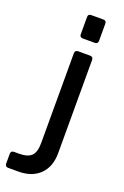

<svg xmlns="http://www.w3.org/2000/svg" viewBox="-224 -752 621 958"><g transform="rotate(20 86.0 -273.0)"><path d="M68 -595V-686Q68 -702 84 -702H149Q165 -702 165 -686V-595Q165 -578 149 -578H84Q68 -578 68 -595ZM9 156H-44Q-61 156 -61 139V88Q-61 71 -44 71H-18Q29 71 48.5 51Q68 31 68 -16V-493Q68 -510 85 -510H148Q165 -510 165 -493V1Q165 74 123.5 115Q82 156 9 156Z"/></g></svg>

Font: Rajdhani SemiBold
Style: Regular
Weight: 600
Designer: Satya Rajpurohit, Jyotish Sonowal
Foundry: Indian Type Foundry
Version: Version 1.201 February 1, 2022